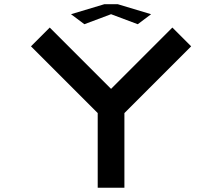

<svg xmlns="http://www.w3.org/2000/svg" viewBox="-20 -879 1040 899"><path d="M437.5 -349.6 125 -662.1 212.9 -750 500 -462.9 787.1 -750 875 -662.1 562.5 -349.6V0H437.5ZM312.5 -812.5 468.8 -859.4H531.2L687.5 -812.5L625 -765.6L500 -812.5L375 -765.6Z"/></svg>

Font: Xanmono
Style: Regular
Weight: 400
Designer: GGBotNet
Foundry: GGBotNet
Version: 1.00